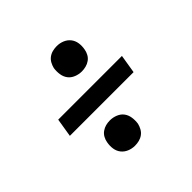

<svg xmlns="http://www.w3.org/2000/svg" viewBox="-148 -788 897 897"><g transform="rotate(-45 300.0 -340.0)"><path d="M335 -467Q315 -467 296.5 -474.5Q278 -482 267 -496.5Q256 -511 253 -531Q250 -551 253 -571Q256 -584 263 -597Q270 -610 281.5 -618.5Q293 -627 307 -630.5Q321 -634 335 -634Q355 -634 373 -626.5Q391 -619 402.5 -604.5Q414 -590 417 -570.5Q420 -551 416 -530Q414 -517 407 -504Q400 -491 388 -482.5Q376 -474 362 -470.5Q348 -467 335 -467ZM82 -294 97 -386H518L503 -294ZM265 -46Q245 -46 227 -53.5Q209 -61 197.5 -75.5Q186 -90 183 -109.5Q180 -129 184 -150Q186 -163 193 -176Q200 -189 212 -197.5Q224 -206 237.5 -209.5Q251 -213 265 -213Q285 -213 303.5 -205.5Q322 -198 333 -183.5Q344 -169 347 -149Q350 -129 347 -109Q344 -96 337 -83Q330 -70 318.5 -61.5Q307 -53 293 -49.5Q279 -46 265 -46Z"/></g></svg>

Font: Iosevka Etoile SmBdObl
Style: Regular
Weight: 600
Italic angle: -9°
Designer: Belleve Invis
Foundry: Belleve Invis
Version: Version 15.5.2; ttfautohint (v1.8.4)